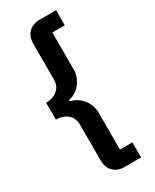

<svg xmlns="http://www.w3.org/2000/svg" viewBox="-228 -818 818 1014"><g transform="rotate(-30 181.5 -311.0)"><path d="M209 138Q168 138 142.5 113Q117 88 117 43V-171Q117 -215 89.5 -237.5Q62 -260 20 -260V-363Q62 -363 89.5 -385.5Q117 -408 117 -451V-665Q117 -710 142.5 -735Q168 -760 209 -760H310V-668H234V-443Q234 -419 226 -397.5Q218 -376 204 -359Q190 -342 171.5 -330.5Q153 -319 132 -315V-307Q153 -303 171.5 -291.5Q190 -280 204 -263Q218 -246 226 -224.5Q234 -203 234 -179V46H310V138Z"/></g></svg>

Font: IBM Plex Sans Hebrew SemiBold
Style: Regular
Weight: 600
Designer: Mike Abbink, Paul van der Laan, Pieter van Rosmalen, Yanek Iontef
Foundry: Bold Monday
Version: Version 1.2